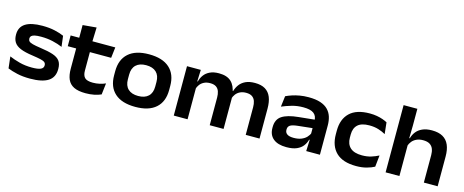

<svg xmlns="http://www.w3.org/2000/svg" viewBox="-38 -1233 4402 1821"><g transform="rotate(15 2163.0 -322.5)"><path d="M268 14.5Q196.5 14.5 141.5 2Q86.5 -10.5 47.5 -26.5L34.5 -141Q79.5 -121.5 135.8 -106.5Q192 -91.5 259 -91.5Q317 -91.5 344 -103.5Q371 -115.5 371 -142V-143.5Q371 -161.5 359 -172Q347 -182.5 317.5 -189.2Q288 -196 236 -203.5Q159 -214 114.8 -232.5Q70.5 -251 51.8 -280.8Q33 -310.5 33 -353.5V-356.5Q33 -429.5 88.8 -465Q144.5 -500.5 254.5 -500.5Q323.5 -500.5 377.2 -488.2Q431 -476 467 -459.5L480 -354Q437.5 -372.5 383.8 -384.8Q330 -397 268.5 -397Q228.5 -397 206 -391.8Q183.5 -386.5 174 -376.8Q164.5 -367 164.5 -353V-351.5Q164.5 -335.5 174.2 -325.2Q184 -315 211.5 -307.5Q239 -300 292 -292.5Q368.5 -282 415.2 -266.2Q462 -250.5 483.2 -222Q504.5 -193.5 504.5 -144.5V-141.5Q504.5 -61 445.8 -23.2Q387 14.5 268 14.5Z M813 12Q740.5 12 697.8 -9Q655 -30 636.5 -72Q618 -114 618 -176.5V-425.5H752.5V-193.5Q752.5 -146.5 774.5 -124.5Q796.5 -102.5 854 -102.5Q887 -102.5 919 -109.5Q951 -116.5 977.5 -128.5L964.5 -17Q935 -3.5 896.2 4.2Q857.5 12 813 12ZM535.5 -375.5V-481H974L961.5 -375.5ZM620 -470 619.5 -605.5 754 -617.5 749 -470Z M1301.5 15Q1169.5 15 1100.5 -46.8Q1031.5 -108.5 1031.5 -223V-262.5Q1031.5 -377 1100.5 -439Q1169.5 -501 1301.5 -501Q1434 -501 1503 -439Q1572 -377 1572 -262.5V-223Q1572 -108.5 1503 -46.8Q1434 15 1301.5 15ZM1301.5 -92Q1366.5 -92 1401.2 -125Q1436 -158 1436 -220V-265.5Q1436 -328 1401.2 -361Q1366.5 -394 1301.5 -394Q1237 -394 1202.2 -361Q1167.5 -328 1167.5 -265.5V-220Q1167.5 -158 1202.2 -125Q1237 -92 1301.5 -92Z M2383.5 0V-271.5Q2383.5 -304.5 2374.8 -330.5Q2366 -356.5 2344.5 -371.5Q2323 -386.5 2285 -386.5Q2250.5 -386.5 2225.8 -374.2Q2201 -362 2185.2 -341.5Q2169.5 -321 2162 -295.5L2147 -371.5H2161Q2171 -406 2192.2 -434.8Q2213.5 -463.5 2250 -481Q2286.5 -498.5 2342 -498.5Q2404 -498.5 2443 -475Q2482 -451.5 2500.5 -406Q2519 -360.5 2519 -294.5V0ZM1677 0V-485H1812.5L1807.5 -352L1812.5 -338V0ZM2030 0V-271.5Q2030 -305 2021.2 -331Q2012.5 -357 1991 -371.8Q1969.5 -386.5 1932 -386.5Q1898 -386.5 1873 -374.2Q1848 -362 1832.2 -341.2Q1816.5 -320.5 1809 -295L1791 -371.5H1813.5Q1822 -406.5 1843 -435.2Q1864 -464 1900 -481.2Q1936 -498.5 1989 -498.5Q2068 -498.5 2109.2 -459.5Q2150.5 -420.5 2160.5 -347Q2162.5 -337 2164.2 -322.5Q2166 -308 2166 -296.5V0Z M2977.5 0 2982.5 -128 2979.5 -145V-276L2979 -297.5Q2979 -346 2947.2 -370Q2915.5 -394 2845 -394Q2784.5 -394 2732.8 -379Q2681 -364 2636.5 -345L2649.5 -450.5Q2675 -463 2707.8 -474Q2740.5 -485 2780.8 -492.2Q2821 -499.5 2868.5 -499.5Q2938.5 -499.5 2985.5 -483.8Q3032.5 -468 3060.2 -439.2Q3088 -410.5 3100 -372Q3112 -333.5 3112 -288V0ZM2784.5 13Q2700.5 13 2655.8 -24Q2611 -61 2611 -128.5V-138Q2611 -213.5 2663.5 -248Q2716 -282.5 2823.5 -293L2990.5 -310L2996 -227.5L2837.5 -210.5Q2785.5 -205 2764.8 -191.5Q2744 -178 2744 -150V-146Q2744 -119.5 2764.8 -104.8Q2785.5 -90 2829 -90Q2871.5 -90 2902.8 -102.2Q2934 -114.5 2953.8 -135Q2973.5 -155.5 2982 -179.5L3002 -111.5H2976.5Q2967.5 -77.5 2946 -49.2Q2924.5 -21 2885.5 -4Q2846.5 13 2784.5 13Z M3470.5 15Q3338.5 15 3273 -48.5Q3207.5 -112 3207.5 -227.5V-262Q3207.5 -375.5 3273 -438.2Q3338.5 -501 3469.5 -501Q3507 -501 3539.2 -495.2Q3571.5 -489.5 3597.5 -480.2Q3623.5 -471 3642.5 -460.5L3654.5 -348Q3624 -365.5 3584.5 -378Q3545 -390.5 3494 -390.5Q3417.5 -390.5 3381 -357Q3344.5 -323.5 3344.5 -260.5V-230Q3344.5 -166.5 3382.5 -132Q3420.5 -97.5 3497 -97.5Q3547.5 -97.5 3586.8 -109.8Q3626 -122 3660 -139.5L3648 -26.5Q3618 -10 3572.8 2.5Q3527.5 15 3470.5 15Z M4132.5 0V-270Q4132.5 -303.5 4122.5 -329.8Q4112.5 -356 4088.8 -371.2Q4065 -386.5 4023 -386.5Q3986.5 -386.5 3959.5 -374.2Q3932.5 -362 3915.5 -341.2Q3898.5 -320.5 3890 -295L3865.5 -371.5H3895Q3904.5 -407 3926.8 -435.8Q3949 -464.5 3987 -481.5Q4025 -498.5 4080 -498.5Q4145.5 -498.5 4187 -474.8Q4228.5 -451 4248.2 -405Q4268 -359 4268 -292V0ZM3757 0V-660H3892V-494.5L3889 -338.5L3892.5 -332V0Z"/></g></svg>

Font: Anek Gujarati SemiExpanded SemiBold
Style: Regular
Weight: 600
Width: 6
Designer: Mrunmayee Ghaisas (Gujarati), Yesha Goshar (Latin)
Foundry: Ek Type
Version: Version 1.003